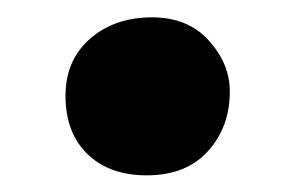

<svg xmlns="http://www.w3.org/2000/svg" viewBox="-20 -198 344 226"><path d="M152.7 8.4Q108.6 8.4 82.8 -16.8Q57.1 -42 57.1 -85.1Q57.1 -127.2 86 -152.4Q114.9 -177.6 159 -177.6Q201.1 -177.6 225.8 -150.3Q250.5 -123 250.5 -90.4Q250.5 -48.3 224.7 -20Q199 8.4 152.7 8.4Z"/></svg>

Font: Vollkorn ExtraBold
Style: Regular
Weight: 800
Designer: Friedrich Althausen
Foundry: Friedrich Althausen
Version: Version 5.000; ttfautohint (v1.8.3)